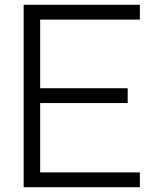

<svg xmlns="http://www.w3.org/2000/svg" viewBox="-20 -783 649 803"><path d="M565 0H79V-763H565V-701H148V-414H514V-352H148V-62H565Z"/></svg>

Font: Open Sauce One Light
Style: Regular
Weight: 300
Designer: Alfredo Marco Pradil
Foundry: Creative Sauce Fz LLC
Version: Version 1.477